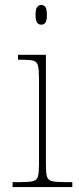

<svg xmlns="http://www.w3.org/2000/svg" viewBox="-20 -758 320 778"><path d="M147 -658Q137 -658 130.5 -666Q124 -674 124 -698Q124 -721 130.5 -729.5Q137 -738 147 -738Q158 -738 164 -729.5Q170 -721 170 -698Q170 -674 164 -666Q158 -658 147 -658ZM31 0V-20H61Q98 -20 114 -24Q130 -28 134 -43.5Q138 -59 138 -94V-438Q138 -475 134 -491.5Q130 -508 115.5 -512Q101 -516 71 -516H53V-536H166V-94Q166 -59 170 -43.5Q174 -28 190.5 -24Q207 -20 243 -20H273V0Z"/></svg>

Font: Noto Serif Thin
Style: Regular
Weight: 100
Designer: Monotype Design Team
Foundry: Monotype Imaging Inc.
Version: Version 2.015